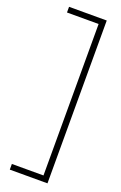

<svg xmlns="http://www.w3.org/2000/svg" viewBox="-164 -781 602 953"><g transform="rotate(20 136.5 -305.0)"><path d="M25 125V95H192V-705H25V-735H224V125Z"/></g></svg>

Font: AXENEO7
Style: Regular
Weight: 400
Designer: Hector Gatti, Simon Guibord
Foundry: Omnibus-Type, Jean-Christophe Thérien
Version: Version 1.000